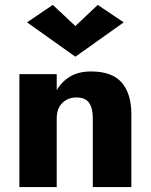

<svg xmlns="http://www.w3.org/2000/svg" viewBox="-20 -762 615 782"><path d="M211 -460H59V0H211ZM358 -280V0H515V-296Q515 -381 475.5 -426Q436 -471 351 -471Q294 -471 256.5 -444.5Q219 -418 200 -373.5Q181 -329 181 -274L211 -280Q211 -307 221 -325.5Q231 -344 249 -354.5Q267 -365 291 -365Q328 -365 343 -343Q358 -321 358 -280ZM287 -656 195 -742 90 -671 287 -531 484 -671 378 -742Z"/></svg>

Font: Glinicke Jost Bold
Style: Bold
Weight: 700
Version: Version 3.710